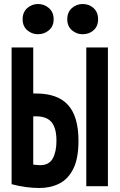

<svg xmlns="http://www.w3.org/2000/svg" viewBox="-20 -930 600 959"><path d="M177 9Q145 9 110.5 4.5Q76 0 38 -10V-693H146V-463Q149 -463 153 -463Q157 -463 160 -463Q268 -463 320 -405.5Q372 -348 372 -227Q372 -138 346 -86.5Q320 -35 276 -13Q232 9 177 9ZM181 -105Q225 -105 243.5 -138.5Q262 -172 262 -227Q262 -271 250.5 -298Q239 -325 216.5 -337Q194 -349 161 -349Q157 -349 153.5 -349Q150 -349 146 -349V-108Q154 -107 164 -106Q174 -105 181 -105ZM411 0V-693H519V0ZM393 -759Q362 -759 339 -779Q316 -799 316 -834Q316 -869 339 -889.5Q362 -910 393 -910Q425 -910 447.5 -889.5Q470 -869 470 -834Q470 -799 447.5 -779Q425 -759 393 -759ZM170 -759Q139 -759 116 -779Q93 -799 93 -834Q93 -869 116 -889.5Q139 -910 170 -910Q201 -910 224.5 -889.5Q248 -869 248 -834Q248 -799 224.5 -779Q201 -759 170 -759Z"/></svg>

Font: Ubuntu Sans Mono
Style: Bold
Weight: 700
Monospace: yes
Designer: Dalton Maag Ltd
Foundry: Dalton Maag Ltd
Version: Version 1.006